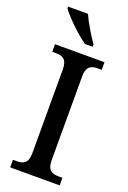

<svg xmlns="http://www.w3.org/2000/svg" viewBox="-174 -989 700 1046"><g transform="rotate(20 175.5 -465.5)"><path d="M185 -771H230V-784C203 -822 164 -886 144 -931H29V-921C53 -886 132 -807 185 -771ZM32 0H319V-44H297C260 -44 231 -55 231 -113V-600C231 -660 260 -670 297 -670H319V-714H32V-670H54C90 -670 119 -660 119 -600V-113C119 -54 90 -44 54 -44H32Z"/></g></svg>

Font: Noto Serif Armenian SemiCondensed Medium
Style: Regular
Weight: 500
Width: 4
Designer: Monotype Design Team
Foundry: Monotype Imaging Inc.
Version: Version 2.008